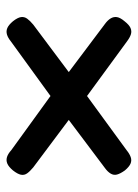

<svg xmlns="http://www.w3.org/2000/svg" viewBox="61 -542 416 578"><g transform="rotate(-90 269.0 -253.0)"><path d="M341 -254 486 -145Q497 -137 502.5 -128Q508 -119 506.5 -109Q505 -99 494 -86Q483 -72 473.5 -68Q464 -64 454.5 -67Q445 -70 433 -79L269 -199L106 -80Q95 -71 85 -67.5Q75 -64 65.5 -68Q56 -72 45 -85Q35 -99 32.5 -109Q30 -119 35.5 -128Q41 -137 52 -145L197 -254L54 -361Q42 -371 36 -379.5Q30 -388 32 -398Q34 -408 45 -422Q56 -435 65.5 -439Q75 -443 85 -440Q95 -437 106 -427L269 -309L433 -428Q444 -437 454 -440Q464 -443 473.5 -439Q483 -435 494 -422Q505 -408 506.5 -398Q508 -388 502 -379.5Q496 -371 484 -361Z"/></g></svg>

Font: Fredoka SemiExpanded
Style: Regular
Weight: 400
Width: 6
Designer: Ben Nathan
Foundry: Milena B. Brandão, Ben Nathan
Version: Version 2.001